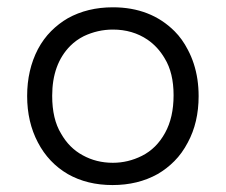

<svg xmlns="http://www.w3.org/2000/svg" viewBox="-20 -519 634 539"><path d="M296.9 -436Q352.1 -436 394 -407.7Q423.3 -387.7 442.4 -355Q467.3 -314.5 467.3 -251.7Q467.3 -189 443.4 -146Q419.4 -102.1 378.4 -81.5Q339.4 -62 296.9 -62Q250.5 -62 212.4 -83Q174.3 -103.5 151.4 -144Q126.5 -184.6 126.5 -250Q126.5 -338.9 177.2 -390.1Q193.8 -406.7 215.3 -417.5Q254.4 -436 296.9 -436ZM537.6 -249Q537.6 -273.4 534.2 -296.4Q527.3 -341.8 507.3 -379.4Q491.7 -409.7 470.2 -431.2Q402.8 -498.5 296.9 -498.5Q225.6 -498.5 170.4 -467.8Q145 -453.1 123.5 -431.6Q102.1 -410.2 86.4 -380.9Q56.2 -322.8 56.2 -249.5Q56.2 -176.3 86.4 -119.1Q116.2 -62 170.4 -30.3Q224.6 0.5 295.9 0.5Q367.2 0.5 422.4 -30.3Q447.8 -44.9 469.5 -66.7Q491.2 -88.4 507.3 -119.1Q537.6 -175.3 537.6 -249ZM151.4 -144Q151.4 -144 151.4 -144Z"/></svg>

Font: YuPearl-ExtraLight
Style: ExtraLight
Weight: 200
Designer: Max Yao
Foundry: Max-Everyday
Version: Version 1.011; ttfautohint (v1.8.3)